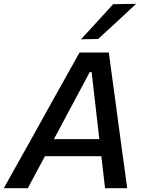

<svg xmlns="http://www.w3.org/2000/svg" viewBox="-46 -989 768 1009"><path d="M-26 0Q6.5 -58 42 -121.8Q77.5 -185.5 110 -243L246 -488Q281.5 -551 311.2 -604.2Q341 -657.5 372 -713H526Q533 -659 540.2 -605.8Q547.5 -552.5 556.5 -487L589.5 -241Q597.5 -182.5 606.2 -119.5Q615 -56.5 622.5 0H506Q501.5 -40.5 496.5 -83.2Q491.5 -126 486.5 -168H190Q167.5 -126 144.8 -83.5Q122 -41 100 0ZM425.5 -610 237.5 -258H476L435.5 -610ZM379.5 -782.5Q423 -829.5 464.8 -875Q506.5 -920.5 548.5 -967L669.5 -969Q618.5 -921 568.5 -875Q518.5 -829 469.5 -784Z"/></svg>

Font: Commissioner Medium
Style: Italic
Weight: 500
Italic angle: -12°
Designer: Kostas Bartsokas
Foundry: Kostas Bartsokas
Version: Version 1.000; ttfautohint (v1.8.3)